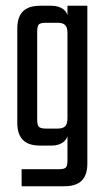

<svg xmlns="http://www.w3.org/2000/svg" viewBox="-20 -505 368 666"><path d="M40 -262H109V-90Q109 -71 115 -65Q121 -59 140 -59H180Q198 -59 206 -67Q214 -75 214 -95V-118L218 -117V-61Q218 -27 201.5 -13.5Q185 0 159 0H119Q79 0 59.5 -19.5Q40 -39 40 -79ZM109 -224H40V-406Q40 -446 59.5 -465.5Q79 -485 119 -485H159Q185 -485 201.5 -471.5Q218 -458 218 -424V-356H214V-390Q214 -410 206 -418Q198 -426 180 -426H140Q121 -426 115 -420.5Q109 -415 109 -395ZM214 51V-10H283V62Q283 102 263.5 121.5Q244 141 204 141H55V82H183Q203 82 208.5 76Q214 70 214 51ZM283 2H214V-432V-435V-485H283Z"/></svg>

Font: Teko Variable Light
Style: Regular
Weight: 300
Designer: Manushi Parikh, Jonny Pinhorn
Foundry: Indian Type Foundry
Version: Version 3.000